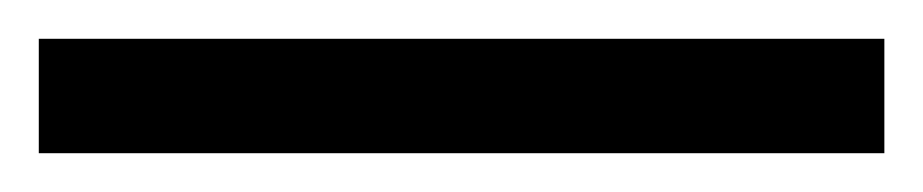

<svg xmlns="http://www.w3.org/2000/svg" viewBox="-25 63 476 99"><path d="M-5 142V83H431V142Z"/></svg>

Font: Noto Serif Georgian SemiCondensed SemiBold
Style: Regular
Weight: 600
Width: 4
Designer: Monotype Design Team, Akaki Razmadze
Foundry: Google LLC
Version: Version 2.003; ttfautohint (v1.8.4.7-5d5b)